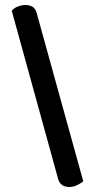

<svg xmlns="http://www.w3.org/2000/svg" viewBox="-20 -686 386 768"><path d="M313 39Q303 48 287.5 55Q272 62 258 62Q241 62 229 54.5Q217 47 212 28L27 -643Q36 -654 51.5 -660Q67 -666 81 -666Q98 -666 110 -659Q122 -652 127 -633Z"/></svg>

Font: Baloo Thambi 2 Medium
Style: Regular
Weight: 500
Designer: Aadarsh Rajan and Ek Type
Foundry: Ek Type
Version: Version 1.640;hotconv 1.0.111;makeotfexe 2.5.65597; ttfautoh